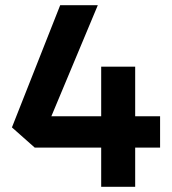

<svg xmlns="http://www.w3.org/2000/svg" viewBox="-20 -720 661 740"><path d="M597 -151H501V0H370V-151H114L26 -229L212 -700H357L178 -272H370V-463H501V-272H597Z"/></svg>

Font: REM Medium
Style: Regular
Weight: 500
Designer: Octavio Pardo
Foundry: Ashler Design
Version: Version 1.005;gftools[0.9.28]